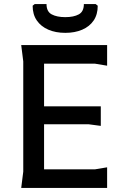

<svg xmlns="http://www.w3.org/2000/svg" viewBox="-20 -921 614 941"><path d="M84 0 94 -80V-620L84 -700H505V-599L445 -609H196V-400H474V-304L414 -312H196V-91H445L505 -101V0ZM300 -760Q253 -760 217 -775.5Q181 -791 160.5 -820.5Q140 -850 140 -893L150 -901H208Q208 -864 233.5 -850.5Q259 -837 300 -837Q341 -837 366 -850.5Q391 -864 391 -901H449L459 -893Q459 -850 439 -820.5Q419 -791 383 -775.5Q347 -760 300 -760Z"/></svg>

Font: AR One Sans Medium
Style: Regular
Weight: 500
Designer: Niteesh Yadav
Foundry: Niteesh Yadav
Version: Version 1.001;gftools[0.9.33]